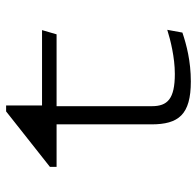

<svg xmlns="http://www.w3.org/2000/svg" viewBox="-28 -636 675 660"><g transform="rotate(-90 310.0 -306.5)"><path d="M66 -450H212V-124C212 -31 245 11.5 359.5 11.5C429.5 11.5 486 -3.5 527.5 -17.5L537 -69.5C502 -58.5 442 -43.5 385.5 -43.5C299 -43.5 274.5 -69 274.5 -122.5V-450H521.5L536 -500H277V-623.5H256.5L66 -473Z"/></g></svg>

Font: Monaspace Argon ExtraLight
Style: Regular
Weight: 200
Designer: Riley Cran & the Lettermatic Team
Foundry: Lettermatic
Version: Version 1.000 (Monaspace Argon)